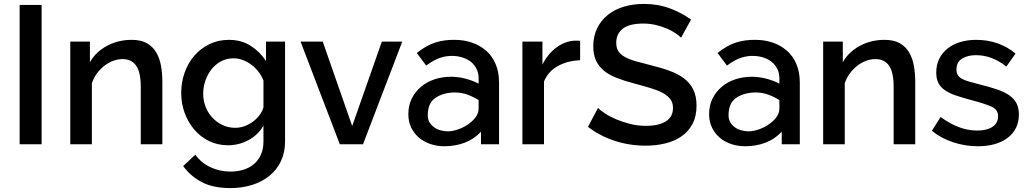

<svg xmlns="http://www.w3.org/2000/svg" viewBox="-20 -735 5240 978"><path d="M80 0V-710H192V0Z M807 0H697V-293Q697 -367 673.5 -400.5Q650 -434 604 -434Q580 -434 556 -425Q532 -416 511 -399.5Q490 -383 473.5 -360.5Q457 -338 448 -311V0H338V-523H438V-418Q468 -471 525 -501.5Q582 -532 651 -532Q698 -532 728 -515Q758 -498 775.5 -468.5Q793 -439 800 -400.5Q807 -362 807 -319Z M1142 5Q1089 5 1045 -16.5Q1001 -38 969.5 -75Q938 -112 920.5 -160Q903 -208 903 -261Q903 -317 921 -366.5Q939 -416 971 -452.5Q1003 -489 1047.5 -510.5Q1092 -532 1146 -532Q1209 -532 1256.5 -502Q1304 -472 1335 -424V-523H1432V-15Q1432 42 1411 86Q1390 130 1352.5 160.5Q1315 191 1264 207Q1213 223 1154 223Q1067 223 1009.5 193.5Q952 164 913 111L975 53Q1005 95 1052.5 117Q1100 139 1154 139Q1188 139 1218.5 130Q1249 121 1272 102Q1295 83 1308.5 54Q1322 25 1322 -15V-95Q1294 -47 1245 -21Q1196 5 1142 5ZM1178 -84Q1203 -84 1226 -92.5Q1249 -101 1268.5 -115.5Q1288 -130 1302 -148.5Q1316 -167 1322 -188V-325Q1312 -350 1296 -370.5Q1280 -391 1259.5 -406Q1239 -421 1216 -429.5Q1193 -438 1170 -438Q1134 -438 1105.5 -422.5Q1077 -407 1057 -381.5Q1037 -356 1026 -324Q1015 -292 1015 -258Q1015 -222 1027.5 -190.5Q1040 -159 1062 -135.5Q1084 -112 1113.5 -98Q1143 -84 1178 -84Z M1711 0 1511 -523H1624L1774 -93L1925 -523H2029L1829 0Z M2243 10Q2207 10 2173.5 -1Q2140 -12 2115 -33Q2090 -54 2075 -84.5Q2060 -115 2060 -153Q2060 -198 2077.5 -233Q2095 -268 2124.5 -293Q2154 -318 2193.5 -331Q2233 -344 2277 -344H2283Q2318 -343 2352.5 -334Q2387 -325 2418 -309V-335Q2418 -364 2407 -385Q2396 -406 2378.5 -420Q2361 -434 2338 -441.5Q2315 -449 2291 -450Q2259 -452 2225 -441.5Q2191 -431 2151 -401L2103 -465Q2153 -505 2199 -519Q2245 -533 2296 -532Q2343 -532 2384 -518Q2425 -504 2456 -477Q2487 -450 2504.5 -409Q2522 -368 2522 -314V0H2430V-64Q2393 -25 2345.5 -7.5Q2298 10 2243 10ZM2418 -225Q2391 -242 2362.5 -252.5Q2334 -263 2302 -264H2295Q2237 -263 2198 -236.5Q2159 -210 2159 -148Q2159 -127 2168 -112Q2177 -97 2191.5 -86.5Q2206 -76 2224.5 -71Q2243 -66 2261 -66Q2283 -66 2310.5 -75Q2338 -84 2362 -100Q2386 -116 2402 -137Q2418 -158 2418 -183Z M2935 -428Q2871 -426 2821.5 -398.5Q2772 -371 2751 -320V0H2641V-523H2743V-406Q2770 -460 2813.5 -492.5Q2857 -525 2907 -528Q2917 -528 2923.5 -528Q2930 -528 2935 -527Z M3449 -543Q3439 -554 3420 -566.5Q3401 -579 3375.5 -590Q3350 -601 3319.5 -608Q3289 -615 3257 -615Q3186 -615 3152.5 -589Q3119 -563 3119 -517Q3119 -491 3129.5 -474.5Q3140 -458 3162 -445.5Q3184 -433 3217 -423.5Q3250 -414 3294 -403Q3348 -390 3391.5 -374Q3435 -358 3465 -335Q3495 -312 3511.5 -278.5Q3528 -245 3528 -197Q3528 -143 3507.5 -104Q3487 -65 3451.5 -40.5Q3416 -16 3369 -4.5Q3322 7 3268 7Q3187 7 3111.5 -17.5Q3036 -42 2975 -89L3026 -185Q3039 -172 3063.5 -156Q3088 -140 3120.5 -126.5Q3153 -113 3191 -103.5Q3229 -94 3270 -94Q3336 -94 3372 -117Q3408 -140 3408 -185Q3408 -212 3394.5 -230Q3381 -248 3356 -261.5Q3331 -275 3295 -286Q3259 -297 3213 -309Q3160 -323 3120.5 -338.5Q3081 -354 3055 -376Q3029 -398 3015.5 -427.5Q3002 -457 3002 -499Q3002 -551 3022 -591.5Q3042 -632 3076.5 -659.5Q3111 -687 3158 -701Q3205 -715 3260 -715Q3332 -715 3393 -692Q3454 -669 3500 -635Z M3775 10Q3739 10 3705.5 -1Q3672 -12 3647 -33Q3622 -54 3607 -84.5Q3592 -115 3592 -153Q3592 -198 3609.5 -233Q3627 -268 3656.5 -293Q3686 -318 3725.5 -331Q3765 -344 3809 -344H3815Q3850 -343 3884.5 -334Q3919 -325 3950 -309V-335Q3950 -364 3939 -385Q3928 -406 3910.5 -420Q3893 -434 3870 -441.5Q3847 -449 3823 -450Q3791 -452 3757 -441.5Q3723 -431 3683 -401L3635 -465Q3685 -505 3731 -519Q3777 -533 3828 -532Q3875 -532 3916 -518Q3957 -504 3988 -477Q4019 -450 4036.5 -409Q4054 -368 4054 -314V0H3962V-64Q3925 -25 3877.5 -7.5Q3830 10 3775 10ZM3950 -225Q3923 -242 3894.5 -252.5Q3866 -263 3834 -264H3827Q3769 -263 3730 -236.5Q3691 -210 3691 -148Q3691 -127 3700 -112Q3709 -97 3723.5 -86.5Q3738 -76 3756.5 -71Q3775 -66 3793 -66Q3815 -66 3842.5 -75Q3870 -84 3894 -100Q3918 -116 3934 -137Q3950 -158 3950 -183Z M4642 0H4532V-293Q4532 -367 4508.5 -400.5Q4485 -434 4439 -434Q4415 -434 4391 -425Q4367 -416 4346 -399.5Q4325 -383 4308.5 -360.5Q4292 -338 4283 -311V0H4173V-523H4273V-418Q4303 -471 4360 -501.5Q4417 -532 4486 -532Q4533 -532 4563 -515Q4593 -498 4610.5 -468.5Q4628 -439 4635 -400.5Q4642 -362 4642 -319Z M4960 10Q4897 10 4834.5 -10.5Q4772 -31 4727 -69L4771 -139Q4818 -105 4864 -87.5Q4910 -70 4958 -70Q5007 -70 5035.5 -89Q5064 -108 5064 -143Q5064 -176 5032 -191Q5000 -206 4932 -224Q4883 -237 4848 -249Q4813 -261 4791 -277Q4769 -293 4759 -314Q4749 -335 4749 -365Q4749 -405 4764.5 -436Q4780 -467 4807.5 -488.5Q4835 -510 4872 -521Q4909 -532 4952 -532Q5011 -532 5062 -514Q5113 -496 5153 -462L5106 -396Q5033 -454 4951 -454Q4909 -454 4880.5 -436.5Q4852 -419 4852 -381Q4852 -365 4858 -354Q4864 -343 4877.5 -335Q4891 -327 4912.5 -320.5Q4934 -314 4966 -306Q5019 -293 5057.5 -280Q5096 -267 5121 -249.5Q5146 -232 5158 -208.5Q5170 -185 5170 -152Q5170 -77 5113.5 -33.5Q5057 10 4960 10Z"/></svg>

Font: IngvarSans
Style: Regular
Weight: 600
Version: Version 3.000